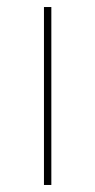

<svg xmlns="http://www.w3.org/2000/svg" viewBox="-20 -526 271 546"><path d="M126 0V-506H105V0Z"/></svg>

Font: IBM Plex Devanagari Thin
Style: Regular
Weight: 100
Designer: Mike Abbink, Paul van der Laan, Pieter van Rosmalen, Erin McLaughlin
Foundry: Bold Monday
Version: Version 1.0